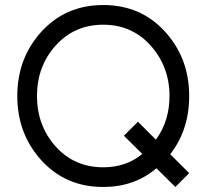

<svg xmlns="http://www.w3.org/2000/svg" viewBox="-20 -732 821 764"><path d="M390.8 -633.7Q504.8 -633.7 579.3 -550.8Q654.5 -466.5 654.5 -350Q654.5 -250.2 600.3 -176.2L529 -247.7L473 -191.8L546.2 -119.5Q482.2 -66.3 390.8 -66.3Q276 -66.3 201.5 -149Q127.2 -232.5 127.2 -350Q127.2 -468.2 201.5 -550.8Q276 -633.7 390.8 -633.7ZM390.8 -712Q242.2 -712 145.3 -606.5Q48.8 -500.7 48.8 -350Q48.8 -199.5 145 -93.7Q241.8 12.2 390.8 12Q515.2 12 602.3 -62.5L677.8 12L732.8 -43L657.5 -118.3Q732.8 -215.5 732.8 -350Q732.8 -501.5 635.3 -607.5Q539.5 -712 390.8 -712Z"/></svg>

Font: Unageo Variable
Style: Regular
Weight: 300
Designer: Richard Sepsi
Foundry: Richard Sepsi
Version: Version 2.200